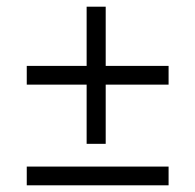

<svg xmlns="http://www.w3.org/2000/svg" viewBox="-20 -585 584 574"><path d="M484 -332H296V-155H239V-332H60V-388H239V-565H296V-388H484ZM484 -31H60V-87H484Z"/></svg>

Font: Hind Siliguri Light
Style: Regular
Weight: 300
Designer: Jyotish Sonowal
Foundry: Indian Type Foundry
Version: Version 1.001;PS 1.0;hotconv 1.0.86;makeotf.lib2.5.63406; tt